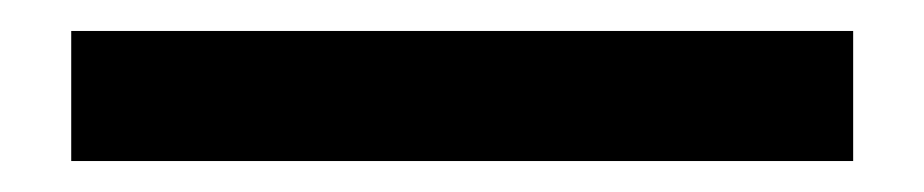

<svg xmlns="http://www.w3.org/2000/svg" viewBox="-20 15 597 124"><path d="M531 119H26V35H531Z"/></svg>

Font: Hind Siliguri Medium
Style: Regular
Weight: 500
Designer: Jyotish Sonowal
Foundry: Indian Type Foundry
Version: Version 1.001;PS 1.0;hotconv 1.0.86;makeotf.lib2.5.63406; tt